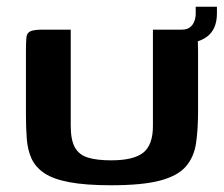

<svg xmlns="http://www.w3.org/2000/svg" viewBox="-20 -548 664 570"><path d="M568 -217Q568 -164 562 -123Q556 -82 532 -54Q508 -26 455.5 -12Q403 2 310 2Q235 2 186.5 -7Q138 -16 111.5 -34Q85 -52 73.5 -77.5Q62 -103 59.5 -136Q57 -169 57 -208V-398Q57 -424 58.5 -437.5Q60 -451 71 -455.5Q82 -460 107 -460H190V-175Q190 -132 202.5 -110Q215 -88 241.5 -80Q268 -72 310 -72Q377 -72 405.5 -95Q434 -118 434 -174V-460H516Q542 -460 553 -455.5Q564 -451 566 -437.5Q568 -424 568 -398ZM501 -417 499 -460H520Q535 -460 544 -467Q553 -474 557 -485Q561 -496 561 -507V-528H624V-508Q624 -460 593 -438Q562 -416 501 -417Z"/></svg>

Font: Genos Thin SemiBold
Style: Regular
Weight: 600
Version: Version 1.010